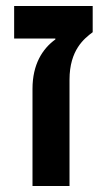

<svg xmlns="http://www.w3.org/2000/svg" viewBox="-20 -618 345 638"><path d="M88 0H211V-353C211 -452 260 -490 288 -511V-598H27V-490H164V-487C121 -456 88 -404 88 -323Z"/></svg>

Font: Noto Sans Hebrew SemiCondensed Semi
Style: Regular
Weight: 600
Width: 4
Designer: Monotype Design Team
Foundry: Monotype Imaging Inc.
Version: Version 1.902